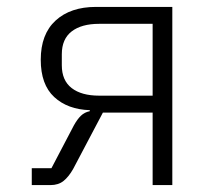

<svg xmlns="http://www.w3.org/2000/svg" viewBox="-20 -536 640 556"><path d="M72 -49H129L194 -173Q204 -191 214.5 -201Q225 -211 240 -214V-217Q176 -219 137 -255Q98 -291 98 -363Q98 -437 141 -476.5Q184 -516 258 -516H479V0H422V-210H278L192 -47Q179 -24 164 -12Q149 0 126 0H72ZM422 -467H267Q216 -467 187.5 -445Q159 -423 159 -379V-347Q159 -303 187.5 -281Q216 -259 267 -259H422Z"/></svg>

Font: IBM Plex Mono Light
Style: Regular
Weight: 300
Monospace: yes
Designer: Mike Abbink, Paul van der Laan, Pieter van Rosmalen
Foundry: Bold Monday
Version: Version 2.3